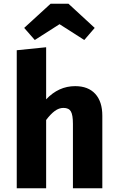

<svg xmlns="http://www.w3.org/2000/svg" viewBox="-20 -1012 640 1032"><path d="M228 -478Q295 -549 384 -549Q454 -549 492 -507.5Q530 -466 530 -390V0H372V-346Q372 -394 361 -413Q350 -432 321 -432Q297 -432 274.5 -415.5Q252 -399 228 -367V0H70V-742L228 -758ZM489 -862 433 -797 300 -882 167 -797 110 -862 252 -992H348Z"/></svg>

Font: Fira Mono
Style: Bold
Weight: 700
Monospace: yes
Designer: Carrois Corporate & Edenspiekermann AG
Foundry: Carrois Corporate GbR & Edenspiekermann AG
Version: Version 3.206